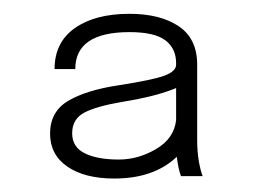

<svg xmlns="http://www.w3.org/2000/svg" viewBox="-20 -763 366 278"><path d="M145.5 -504.5Q102.5 -504.5 77.5 -521.8Q52.5 -539 52.5 -569.5Q52.5 -601.5 78.8 -617Q105 -632.5 151.5 -639.5Q203 -647.5 219 -653.8Q235 -660 235 -669.5V-671.5Q235 -693 219.2 -704.8Q203.5 -716.5 167.5 -716.5Q89 -716.5 89 -663H59Q59 -701.5 88.2 -722.2Q117.5 -743 167.5 -743Q212 -743 238.8 -725Q265.5 -707 265.5 -669.5V-560Q265.5 -543 268 -529Q270.5 -515 273.5 -508H242Q238 -519 236 -536Q203 -504.5 145.5 -504.5ZM84.5 -570Q84.5 -550 102.8 -541Q121 -532 152 -532Q180 -532 206 -547.2Q232 -562.5 235 -589V-635.5Q206.5 -623.5 157 -615.5Q119 -609 101.8 -599.8Q84.5 -590.5 84.5 -570Z"/></svg>

Font: Epilogue Light
Style: Regular
Weight: 300
Designer: Tyler Finck
Foundry: Etcetera Type Co
Version: Version 2.111; ttfautohint (v1.8.3)